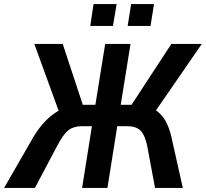

<svg xmlns="http://www.w3.org/2000/svg" viewBox="-47 -920 1008 940"><path d="M-27 0 117 -250Q144 -295 175 -327Q206 -359 239.5 -377.5Q273 -396 312 -402L244 -367L121 -705H260L364 -390L354 -407H420L468 -705H592L544 -407H616L586 -390L792 -705H941L708 -367L658 -402Q696 -396 722.5 -375.5Q749 -355 765.5 -324Q782 -293 792 -250L848 0H712L674 -204Q663 -258 641.5 -280Q620 -302 578 -302H527L479 0H355L403 -302H351Q313 -302 287.5 -282Q262 -262 232 -204L124 0ZM578 -793 595 -900H707L690 -793ZM395 -793 411 -900H524L506 -793Z"/></svg>

Font: Nunito Sans 7pt Condensed
Style: Bold Italic
Weight: 700
Width: 3
Italic angle: -9°
Designer: Vernon Adams
Foundry: Vernon Adams
Version: Version 3.101;gftools[0.9.27]